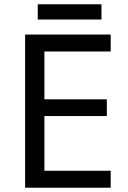

<svg xmlns="http://www.w3.org/2000/svg" viewBox="-20 -875 596 895"><path d="M496 0H97V-714H496V-635H187V-412H478V-334H187V-79H496ZM453 -855V-784H156V-855Z"/></svg>

Font: Noto Sans Siddham
Style: Regular
Weight: 400
Designer: Monotype Design Team
Foundry: Monotype Imaging Inc.
Version: Version 2.004; ttfautohint (v1.8.4.7-5d5b)